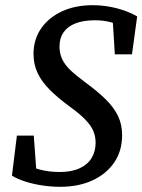

<svg xmlns="http://www.w3.org/2000/svg" viewBox="-20 -703 548 739"><path d="M26 -27 45 -181H110L121 -30L71 -74Q100 -59 134.5 -50Q169 -41 210 -41Q256 -41 287 -55.5Q318 -70 333 -95.5Q348 -121 348 -153Q348 -177 339.5 -198Q331 -219 309 -242Q287 -265 248 -293Q203 -326 172 -357Q141 -388 125 -421.5Q109 -455 109 -495Q109 -552 139 -594.5Q169 -637 220 -660Q271 -683 336 -683Q367 -683 397 -678Q427 -673 455 -663.5Q483 -654 508 -640L488 -494H422L413 -639L462 -594Q435 -610 406.5 -617.5Q378 -625 345 -625Q301 -625 270.5 -613Q240 -601 224.5 -578.5Q209 -556 209 -524Q209 -498 219 -476Q229 -454 251 -433Q273 -412 307 -387Q355 -352 386.5 -321Q418 -290 434 -257Q450 -224 450 -183Q450 -122 419.5 -77.5Q389 -33 335.5 -8.5Q282 16 212 16Q176 16 141 10.5Q106 5 76.5 -4.5Q47 -14 26 -27Z"/></svg>

Font: Source Serif 4 Medium
Style: Italic
Weight: 500
Italic angle: -12°
Designer: Frank Grießhammer
Foundry: Adobe Systems Incorporated
Version: Version 4.004;hotconv 1.0.116;makeotfexe 2.5.65601